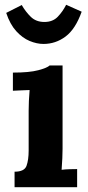

<svg xmlns="http://www.w3.org/2000/svg" viewBox="-20 -784 367 804"><path d="M41 -65Q82 -65 91 -89.5Q100 -114 100 -154V-320Q100 -338 101 -361.5Q102 -385 104 -407Q88 -406 66.5 -405.5Q45 -405 34 -404V-480Q103 -480 140.5 -490Q178 -500 188 -510H242V-161Q242 -147 241 -121.5Q240 -96 238 -73Q254 -75 273.5 -75.5Q293 -76 303 -76V0H41ZM162 -600Q134 -600 104 -612.5Q74 -625 48 -653.5Q22 -682 6 -730L71 -763Q87 -735 109 -713.5Q131 -692 166 -692Q201 -692 222 -714Q243 -736 257 -764L322 -735Q296 -662 254.5 -631Q213 -600 162 -600Z"/></svg>

Font: Lora
Style: Bold
Weight: 700
Designer: Olga Karpushina, Alexei Vanyashin (Cyrillic)
Foundry: Cyreal
Version: Version 3.006; ttfautohint (v1.8.4.7-5d5b);gftools[0.9.30]